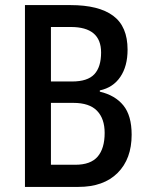

<svg xmlns="http://www.w3.org/2000/svg" viewBox="-20 -734 581 754"><path d="M257 -714Q368 -714 424.5 -672Q481 -630 481 -539Q481 -474 452.5 -432Q424 -390 372 -379V-374Q432 -360 464.5 -320Q497 -280 497 -205Q497 -110 442 -55Q387 0 288 0H78V-714ZM263 -414Q324 -414 350.5 -442.5Q377 -471 377 -528Q377 -628 258 -628H180V-414ZM180 -330V-87H276Q336 -87 363.5 -119Q391 -151 391 -212Q391 -268 361 -299Q331 -330 268 -330Z"/></svg>

Font: Noto Sans Ethiopic Condensed Medium
Style: Regular
Weight: 500
Width: 3
Designer: Monotype Design Team
Foundry: Monotype Imaging Inc.
Version: Version 2.102; ttfautohint (v1.8.4.7-5d5b)